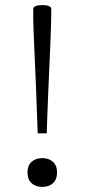

<svg xmlns="http://www.w3.org/2000/svg" viewBox="-20 -727 332 754"><path d="M181.5 -691 181 -655.5Q181 -644 180 -616.2Q179 -588.5 177.5 -549.2Q176 -510 173.8 -464.5Q171.5 -419 169.8 -372Q168 -325 166.2 -281.5Q164.5 -238 163.5 -203.5H128Q127 -238 125.2 -281.5Q123.5 -325 121.8 -372Q120 -419 118 -464.5Q116 -510 114.2 -549.2Q112.5 -588.5 111.5 -616.2Q110.5 -644 110.5 -655.5V-691Q110.5 -696.5 114.5 -700Q118.5 -703.5 126.5 -705.2Q134.5 -707 146 -707Q157.5 -707 165.5 -705.2Q173.5 -703.5 177.5 -700Q181.5 -696.5 181.5 -691ZM146 -106Q172 -106 188 -91.5Q204 -77 204 -49.5Q204 -22 188 -7.5Q172 7 146 7Q120 7 104 -7.5Q88 -22 88 -49.5Q88 -77 104 -91.5Q120 -106 146 -106Z"/></svg>

Font: Newsreader 9pt Light
Style: Regular
Weight: 300
Designer: Hugues Gentile
Foundry: Production Type
Version: Version 1.003